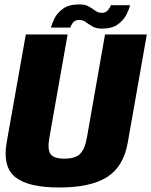

<svg xmlns="http://www.w3.org/2000/svg" viewBox="-20 -828 672 852"><path d="M243 4Q104.5 4 47.8 -42Q-9 -88 9.5 -195.5L94.5 -675H280L199 -216.5Q190 -166 203.8 -145Q217.5 -124 265.5 -124Q314 -124 335.2 -145Q356.5 -166 365.5 -216.5L446 -675H631.5L547 -195.5Q528 -88 454.8 -42Q381.5 4 243 4ZM433 -701Q406.5 -701 390 -710.8Q373.5 -720.5 360.5 -730Q347.5 -739.5 332.5 -739.5Q312.5 -739.5 303.5 -727.5Q294.5 -715.5 292.5 -705.5H206.5Q210 -722.5 222 -746.8Q234 -771 260.2 -789.8Q286.5 -808.5 332 -808.5Q358.5 -808.5 374.5 -799Q390.5 -789.5 403.2 -780.2Q416 -771 432 -771Q449 -771 459.2 -783.2Q469.5 -795.5 471.5 -805H557Q553.5 -788 541.2 -763.5Q529 -739 503.2 -720Q477.5 -701 433 -701Z"/></svg>

Font: Anybody ExtraBold
Style: Italic
Weight: 800
Italic angle: -10°
Designer: Tyler Finck
Foundry: Etcetera Type Company
Version: Version 1.010; ttfautohint (v1.8.3) -l 8 -r 50 -G 200 -x 14 